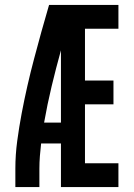

<svg xmlns="http://www.w3.org/2000/svg" viewBox="-20 -755 540 775"><path d="M42 0V-74Q42 -130 49.5 -186Q57 -242 67.5 -297.5Q78 -353 90.5 -408Q103 -463 117.5 -517.5Q132 -572 147 -626.5Q162 -681 178 -735H458V-639H323V-430H438V-334H323V-96H458V0H226V-176H146Q143 -151 141 -125Q139 -99 139 -74V0ZM158 -260H226V-552Q206 -480 188.5 -407Q171 -334 158 -260Z"/></svg>

Font: Iosevka Term Curly
Style: Bold
Weight: 700
Designer: Belleve Invis
Foundry: Belleve Invis
Version: Version 32.3.0